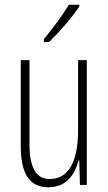

<svg xmlns="http://www.w3.org/2000/svg" viewBox="-20 -784 458 814"><path d="M316 -756V-764H272C241 -713 209 -671 166 -618V-606H188C227 -643 285 -709 316 -756ZM348 -529H311V-233C311 -90 266 -25 190 -25C135 -25 105 -70 105 -174V-529H68V-165C68 -49 104 10 185 10C264 10 298 -47 313 -104H316L319 0H348Z"/></svg>

Font: Noto Sans Gurmukhi UI ExtraCondensed ExtraLight
Style: Regular
Weight: 200
Width: 2
Designer: Jelle Bosma - Monotype Design Team
Foundry: Monotype Imaging Inc.
Version: Version 2.004